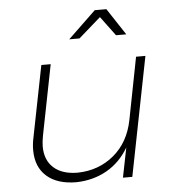

<svg xmlns="http://www.w3.org/2000/svg" viewBox="-53 -788 755 838"><g transform="rotate(-5 325.0 -368.5)"><path d="M521 -622H476L413 -707L316 -622H271L393 -739H444ZM72 -154Q72 -180 78 -208L140 -521H181L120 -212Q115 -185 115 -166Q115 -106 152.5 -72.5Q190 -39 258 -39Q350 -41 416.5 -96.5Q483 -152 502 -249L555 -521H596L493 0H452L478 -130Q441 -67 382 -33.5Q323 0 249 2Q165 2 118.5 -39Q72 -80 72 -154Z"/></g></svg>

Font: TypoPRO Montserrat
Style: Italic
Weight: 275
Italic angle: -11.3°
Designer: Julieta Ulanovsky
Foundry: Julieta Ulanovsky
Version: Version 6.001